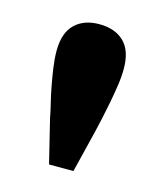

<svg xmlns="http://www.w3.org/2000/svg" viewBox="-64 -778 363 433"><g transform="rotate(15 117.5 -561.5)"><path d="M117 -729Q154 -729 175 -708.5Q196 -688 196 -646Q196 -628 193 -607.5Q190 -587 186 -566Q182 -545 178 -527Q174 -509 171 -496L146 -394H89L64 -496Q62 -508 57.5 -526Q53 -544 49 -565Q45 -586 42 -607Q39 -628 39 -646Q39 -688 60 -708.5Q81 -729 117 -729Z"/></g></svg>

Font: Source Serif 4 18pt
Style: Bold
Weight: 700
Designer: Frank Grießhammer
Foundry: Adobe Systems Incorporated
Version: Version 4.004;hotconv 1.0.116;makeotfexe 2.5.65601